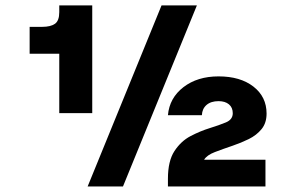

<svg xmlns="http://www.w3.org/2000/svg" viewBox="-20 -670 1014 690"><path d="M560.5 -650.5H687.5L422 0H295ZM193 -650.5H311.5V-263.5H193V-477H86.5V-573.5H131.5Q162 -573.5 177.5 -584.5Q193 -595.5 193 -626.5ZM713.5 -96H934V0H583.5V-27.5Q583.5 -91.5 607 -127.2Q630.5 -163 665 -181Q699.5 -199 733.5 -209.5Q767.5 -220 792 -230.2Q816.5 -240.5 816.5 -263Q816.5 -283.5 802.8 -295Q789 -306.5 765.5 -306.5Q738 -306.5 722.2 -292.8Q706.5 -279 705.5 -256H583.5Q589 -318 639.2 -356.8Q689.5 -395.5 765.5 -395.5Q843.5 -395.5 890.8 -358.8Q938 -322 938 -262Q938 -228 920 -206Q902 -184 874 -170.2Q846 -156.5 816.5 -146.5Q781 -134.5 752.2 -123.5Q723.5 -112.5 713.5 -96Z"/></svg>

Font: Overused Grotesk
Style: Bold
Weight: 710
Version: Version 0.004